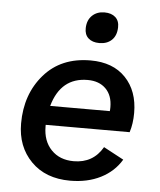

<svg xmlns="http://www.w3.org/2000/svg" viewBox="-52 -763 680 818"><g transform="rotate(5 287.5 -354.5)"><path d="M351 -586Q321 -586 304 -601.5Q287 -617 288 -645Q289 -679 309.5 -698.5Q330 -718 362 -718Q392 -718 409 -702.5Q426 -687 425 -659Q424 -624 404 -605Q384 -586 351 -586ZM513 -219H154V-212Q154 -150 190 -112.5Q226 -75 286 -75Q369 -75 410 -146L496 -100Q465 -48 408.5 -19.5Q352 9 278 9Q173 9 111 -54Q49 -117 49 -216Q49 -341 122 -425Q195 -509 321 -509Q417 -509 471 -452.5Q525 -396 525 -302Q525 -256 513 -219ZM316 -425Q201 -425 166 -301H421Q422 -307 422 -318Q422 -368 393.5 -396.5Q365 -425 316 -425Z"/></g></svg>

Font: Elaine Sans Medium
Style: Italic
Weight: 500
Italic angle: -13°
Designer: Wei Huang
Foundry: Wei Huang
Version: Version 2.001;December 24, 2019;FontCreator 12.0.0.2547 64-b